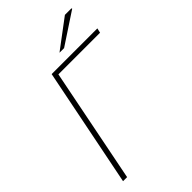

<svg xmlns="http://www.w3.org/2000/svg" viewBox="-247 -917 1004 1004"><g transform="rotate(-45 255.0 -415.0)"><path d="M40 0 172 -660H510L504 -634H196L70 0ZM280 -710 440 -830H488L490 -826L314 -710Z"/></g></svg>

Font: Source Sans 3 VF
Style: Italic
Weight: 200
Italic angle: -11°
Designer: Paul D. Hunt
Foundry: Adobe Systems Incorporated
Version: Version 3.042;hotconv 1.0.118;makeotfexe 2.5.65603